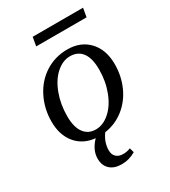

<svg xmlns="http://www.w3.org/2000/svg" viewBox="-198 -718 896 1012"><g transform="rotate(-30 250.0 -211.5)"><path d="M324.7 172.9Q285.6 196.8 238.8 196.8Q193.8 196.8 168.2 173.1Q142.6 149.4 142.6 107.9Q142.6 55.7 188 8.8Q115.2 2 72.5 -49.3Q29.8 -100.6 29.8 -182.6Q29.8 -261.2 63.5 -328.1Q97.2 -395 157 -433.1Q216.8 -471.2 291.5 -471.2Q372.6 -471.2 421.4 -419.2Q470.2 -367.2 470.2 -278.8Q470.2 -207.5 442.4 -145.3Q414.6 -83 363.3 -42.7Q312 -2.4 247.1 6.8Q215.3 50.8 215.3 98.6Q215.3 125 230.5 139.4Q245.6 153.8 273.4 153.8Q295.9 153.8 316.9 145ZM115.7 -166Q115.7 -99.6 141.4 -64.9Q167 -30.3 212.9 -30.3Q257.3 -30.3 297.6 -65.9Q337.9 -101.6 361.3 -163.3Q384.8 -225.1 384.8 -295.9Q384.8 -363.8 359.4 -398.4Q334 -433.1 285.6 -433.1Q241.2 -433.1 201.4 -397.5Q161.6 -361.8 138.7 -300Q115.7 -238.3 115.7 -166ZM158.2 -566.9 167.5 -620.1H474.1L464.8 -566.9Z"/></g></svg>

Font: Tinos
Style: Italic
Weight: 400
Italic angle: -16.333°
Designer: Steve Matteson
Foundry: Monotype Imaging Inc.
Version: Version 1.32